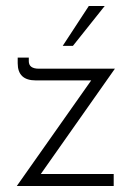

<svg xmlns="http://www.w3.org/2000/svg" viewBox="-20 -620 444 640"><path d="M116 -40H359V0H36L284 -352H99Q39 -352 39 -409V-428H76V-416Q76 -391 110 -391H363ZM223 -467H189L276 -600H329Z"/></svg>

Font: Josefin Sans Light
Style: Regular
Weight: 300
Designer: Santiago Orozco
Foundry: Typemade
Version: Version 2.000